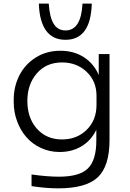

<svg xmlns="http://www.w3.org/2000/svg" viewBox="-20 -825 711 1052"><path d="M338.9 -606.9Q268.6 -606.9 232.2 -657.7Q195.8 -708.5 192.9 -805.2H247.1Q251.5 -732.4 273.7 -695.3Q295.9 -658.2 338.9 -658.2Q424.3 -658.2 432.1 -805.2H482.9Q477.1 -606.9 338.9 -606.9ZM298.8 207Q232.9 207 152.8 194.8V130.9Q238.3 143.1 303.2 143.1Q416 143.1 461.9 97.7Q507.8 52.2 507.8 -55.2V-113.8Q479.5 -55.2 427 -23.7Q374.5 7.8 307.1 7.8Q251.5 7.8 203.6 -14.6Q155.8 -37.1 123.5 -74.7Q91.3 -112.3 73.2 -161.9Q55.2 -211.4 55.2 -265.1V-278.8Q55.2 -350.6 85.9 -411.4Q116.7 -472.2 175.5 -509.5Q234.4 -546.9 310.1 -546.9Q384.3 -546.9 439 -512Q493.7 -477.1 521 -414.1V-528.8H580.1V-58.1Q580.1 85.4 515.9 146.2Q451.7 207 298.8 207ZM319.8 -61Q401.4 -61 455.1 -113.8Q508.8 -166.5 508.8 -251V-299.8Q508.8 -380.4 454.6 -431.6Q400.4 -482.9 319.8 -482.9Q233.9 -482.9 181.9 -423.1Q129.9 -363.3 129.9 -272Q129.9 -178.7 182.1 -119.9Q234.4 -61 319.8 -61Z"/></svg>

Font: Sora Light
Style: Regular
Weight: 300
Designer: Jonathan Barnbrook, Julián Moncada
Foundry: Barnbrook Fonts
Version: Version 2.000